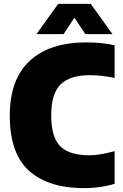

<svg xmlns="http://www.w3.org/2000/svg" viewBox="-20 -971 640 1001"><path d="M420 10Q232.5 10 131.8 -80.2Q31 -170.5 31 -368Q31 -557.5 135 -653.8Q239 -750 429.5 -750Q509.5 -750 577.5 -735V-565Q547 -571 514.8 -575Q482.5 -579 448 -579Q345 -579 296 -531Q247 -483 247 -370Q247 -254.5 294.5 -208Q342 -161.5 445.5 -161.5Q475.5 -161.5 509.2 -167.5Q543 -173.5 577.5 -183V-13Q546 -2.5 503.5 3.8Q461 10 420 10ZM170 -793 283.5 -951H453L566.5 -793H425L368 -879L311.5 -793Z"/></svg>

Font: Encode Sans SemiCondensed SemiCondensed Black
Style: Regular
Weight: 900
Width: 4
Designer: Multiple Designers
Foundry: Impallari Type
Version: Version 3.000; ttfautohint (v1.8.3) -l 8 -r 50 -G 200 -x 14 